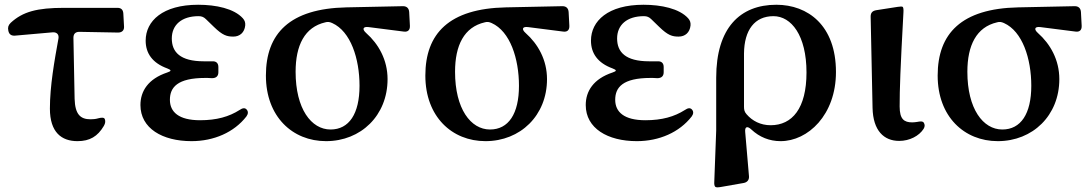

<svg xmlns="http://www.w3.org/2000/svg" viewBox="-20 -571 4596 808"><path d="M15 -442C18 -426 28 -420 43 -421L202 -435C219 -436 229 -426 226 -409C209 -315 190 -209 190 -114C190 -14 239 23 306 23C358 23 391 3 417 -41C424 -53 424 -62 421 -70C418 -77 408 -77 393 -73C383 -70 372 -69 361 -69C318 -69 296 -90 294 -155L289 -412C289 -429 298 -437 314 -437L477 -434C493 -434 503 -443 502 -459L499 -514C498 -530 490 -538 474 -538H250C136 -538 76 -522 25 -475C15 -465 12 -456 15 -442Z M786 23C880 23 965 -14 1017 -81C1025 -92 1025 -102 1018 -110C1011 -118 1001 -117 988 -108C944 -80 892 -65 822 -65C732 -65 695 -100 695 -151C695 -203 726 -243 844 -243C852 -243 859 -243 872 -242C890 -242 899 -251 899 -267V-289C899 -305 890 -314 873 -313H838C738 -313 703 -352 703 -409C703 -466 744 -503 816 -503C829 -503 838 -499 847 -490L880 -458C917 -422 935 -417 962 -417C989 -417 1009 -434 1012 -464C1013 -476 1010 -485 1002 -494C965 -535 889 -551 814 -551C665 -551 593 -483 593 -400C593 -347 621 -306 684 -283C702 -276 702 -272 684 -266C603 -239 571 -187 571 -129C571 -31 663 23 786 23Z M1352 23C1499 23 1611 -85 1611 -238C1611 -319 1573 -386 1521 -432C1503 -448 1507 -460 1531 -457L1680 -438C1697 -436 1706 -445 1705 -463L1702 -520C1701 -536 1692 -545 1676 -545L1438 -540C1199 -535 1099 -430 1099 -253C1099 -80 1211 23 1352 23ZM1224 -269C1224 -380 1262 -457 1349 -477C1359 -480 1367 -479 1378 -474C1456 -439 1493 -324 1493 -210C1493 -92 1449 -26 1371 -26C1290 -26 1224 -113 1224 -269Z M2023 23C2170 23 2282 -85 2282 -238C2282 -319 2244 -386 2192 -432C2174 -448 2178 -460 2202 -457L2351 -438C2368 -436 2377 -445 2376 -463L2373 -520C2372 -536 2363 -545 2347 -545L2109 -540C1870 -535 1770 -430 1770 -253C1770 -80 1882 23 2023 23ZM1895 -269C1895 -380 1933 -457 2020 -477C2030 -480 2038 -479 2049 -474C2127 -439 2164 -324 2164 -210C2164 -92 2120 -26 2042 -26C1961 -26 1895 -113 1895 -269Z M2660 23C2754 23 2839 -14 2891 -81C2899 -92 2899 -102 2892 -110C2885 -118 2875 -117 2862 -108C2818 -80 2766 -65 2696 -65C2606 -65 2569 -100 2569 -151C2569 -203 2600 -243 2718 -243C2726 -243 2733 -243 2746 -242C2764 -242 2773 -251 2773 -267V-289C2773 -305 2764 -314 2747 -313H2712C2612 -313 2577 -352 2577 -409C2577 -466 2618 -503 2690 -503C2703 -503 2712 -499 2721 -490L2754 -458C2791 -422 2809 -417 2836 -417C2863 -417 2883 -434 2886 -464C2887 -476 2884 -485 2876 -494C2839 -535 2763 -551 2688 -551C2539 -551 2467 -483 2467 -400C2467 -347 2495 -306 2558 -283C2576 -276 2576 -272 2558 -266C2477 -239 2445 -187 2445 -129C2445 -31 2537 23 2660 23Z M2994 -244V-22L2986 192C2985 206 2987 212 2990 215C2993 218 3001 218 3013 216L3110 199C3125 196 3133 186 3132 171L3116 -16C3114 -38 3125 -42 3142 -26C3176 6 3218 23 3265 23C3380 23 3498 -87 3498 -268C3498 -464 3380 -551 3247 -551C3094 -551 2994 -453 2994 -244ZM3111 -121V-346C3112 -445 3156 -503 3235 -503C3310 -503 3374 -422 3374 -266C3374 -115 3314 -44 3223 -44C3181 -44 3146 -62 3122 -90C3113 -100 3111 -109 3111 -121Z M3764 22C3808 22 3848 1 3867 -29C3873 -39 3872 -47 3868 -54C3864 -61 3854 -61 3840 -58C3833 -57 3826 -56 3819 -56C3785 -56 3766 -69 3766 -123C3766 -195 3769 -282 3782 -519C3783 -533 3781 -540 3779 -542C3776 -544 3769 -544 3757 -542L3667 -528C3651 -525 3644 -517 3644 -501L3652 -117C3654 -21 3700 22 3764 22Z M4179 23C4326 23 4438 -85 4438 -238C4438 -319 4400 -386 4348 -432C4330 -448 4334 -460 4358 -457L4507 -438C4524 -436 4533 -445 4532 -463L4529 -520C4528 -536 4519 -545 4503 -545L4265 -540C4026 -535 3926 -430 3926 -253C3926 -80 4038 23 4179 23ZM4051 -269C4051 -380 4089 -457 4176 -477C4186 -480 4194 -479 4205 -474C4283 -439 4320 -324 4320 -210C4320 -92 4276 -26 4198 -26C4117 -26 4051 -113 4051 -269Z"/></svg>

Font: 寒蝉锦书宋Pro Soft
Style: Regular
Weight: 700
Designer: 寒蝉锦书宋{Warren} 思源宋体{Ryoko NISHIZUKA 西塚涼子 (kana & ideographs); Frank Grießhammer (Latin, Greek & Cyrillic); Wenlong ZHANG 
Foundry: Adobe & ChillType
Version: Version 2.000;Glyphs 3.1.1 (3135)